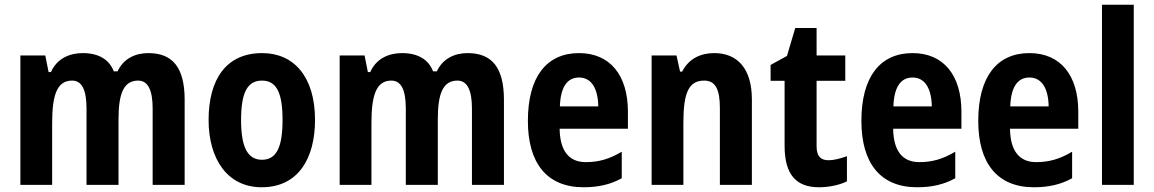

<svg xmlns="http://www.w3.org/2000/svg" viewBox="-20 -780 4869 810"><path d="M606 -556C551 -556 501 -533 476 -479H460C441 -529 396 -556 329 -556C276 -556 221 -535 195 -476H185L171 -546H66V0H200V-260C200 -378 220 -440 284 -440C326 -440 345 -400 345 -322V0H480V-277C480 -386 502 -440 563 -440C605 -440 624 -398 624 -322V0H759V-359C759 -494 709 -556 606 -556Z M1309 -274C1309 -456 1220 -556 1086 -556C934 -556 860 -445 860 -274C860 -111 938 10 1084 10C1239 10 1309 -113 1309 -274ZM997 -273C997 -388 1023 -440 1085 -440C1147 -440 1172 -388 1172 -274C1172 -160 1147 -106 1085 -106C1024 -106 997 -161 997 -273Z M1953 -556C1898 -556 1848 -533 1823 -479H1807C1788 -529 1743 -556 1676 -556C1623 -556 1568 -535 1542 -476H1532L1518 -546H1413V0H1547V-260C1547 -378 1567 -440 1631 -440C1673 -440 1692 -400 1692 -322V0H1827V-277C1827 -386 1849 -440 1910 -440C1952 -440 1971 -398 1971 -322V0H2106V-359C2106 -494 2056 -556 1953 -556Z M2423 -556C2286 -556 2207 -456 2207 -270C2207 -93 2286 10 2442 10C2505 10 2556 -2 2603 -28V-140C2551 -109 2506 -96 2451 -96C2381 -96 2342 -143 2341 -237H2629V-309C2629 -462 2554 -556 2423 -556ZM2423 -453C2476 -453 2503 -405 2504 -331H2342C2345 -419 2377 -453 2423 -453Z M2993 -556C2938 -556 2886 -534 2858 -478H2849L2834 -546H2729V0H2863V-262C2863 -388 2885 -440 2951 -440C3000 -440 3017 -400 3017 -323V0H3152V-360C3152 -491 3091 -556 2993 -556Z M3475 -104C3441 -104 3425 -123 3425 -162V-439H3546V-546H3425V-662H3335L3300 -544L3231 -506V-439H3290V-165C3290 -42 3340 10 3435 10C3479 10 3523 0 3553 -15V-121C3524 -111 3499 -104 3475 -104Z M3830 -556C3693 -556 3614 -456 3614 -270C3614 -93 3693 10 3849 10C3912 10 3963 -2 4010 -28V-140C3958 -109 3913 -96 3858 -96C3788 -96 3749 -143 3748 -237H4036V-309C4036 -462 3961 -556 3830 -556ZM3830 -453C3883 -453 3910 -405 3911 -331H3749C3752 -419 3784 -453 3830 -453Z M4323 -556C4186 -556 4107 -456 4107 -270C4107 -93 4186 10 4342 10C4405 10 4456 -2 4503 -28V-140C4451 -109 4406 -96 4351 -96C4281 -96 4242 -143 4241 -237H4529V-309C4529 -462 4454 -556 4323 -556ZM4323 -453C4376 -453 4403 -405 4404 -331H4242C4245 -419 4277 -453 4323 -453Z M4763 0V-760H4629V0Z"/></svg>

Font: Noto Sans Sinhala Condensed
Style: Bold
Weight: 700
Width: 3
Designer: Jelle Bosma - Monotype Design Team
Foundry: Monotype Imaging Inc.
Version: Version 2.006